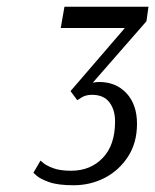

<svg xmlns="http://www.w3.org/2000/svg" viewBox="-20 -770 460 569"><path d="M189 -500 350 -687H160L171 -750H420L414 -707L255 -525Q260 -526 264.5 -526.5Q269 -527 274 -527Q324 -527 355 -493.5Q386 -460 386 -403Q386 -347 359.5 -306Q333 -265 290.5 -243Q248 -221 198 -221Q151 -221 125 -230.5Q99 -240 89 -249Q79 -258 79 -258L100 -294Q100 -294 109 -286.5Q118 -279 138 -271.5Q158 -264 191 -264Q248 -264 284.5 -302Q321 -340 321 -410Q321 -445 304 -467Q287 -489 253 -489Q234 -489 221.5 -481Q209 -473 209 -473Z"/></svg>

Font: Arsenal SC
Style: Italic
Weight: 400
Italic angle: -9.10001°
Designer: Andrij Shevchenko
Foundry: Stairsfor
Version: Version 2.001; ttfautohint (v1.8.4.7-5d5b)